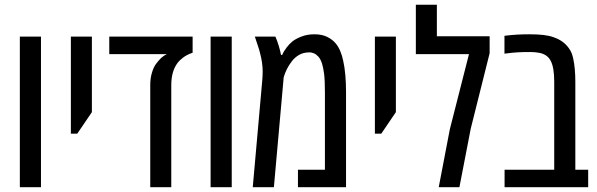

<svg xmlns="http://www.w3.org/2000/svg" viewBox="-20 -783 2496 803"><path d="M63 0V-629.9H151.4V0Z M276.4 -224.1V-629.9H364.3V-314L303.2 -224.1Z M608.4 0V-428.2Q608.4 -455.6 615.5 -479.2Q622.6 -502.9 632.8 -516.1Q644.5 -531.7 654.5 -541Q664.6 -550.3 677.7 -556.6H437V-629.9H785.6V-562.5Q762.7 -554.7 746.8 -543Q731 -531.2 721.7 -518.6Q696.3 -483.9 696.3 -426.8V0Z M860.8 0V-629.9H949.2V0Z M1037.1 0 1077.1 -449.7Q1077.6 -456.5 1078.1 -466.1Q1078.6 -475.6 1078.6 -483.9Q1078.6 -502.4 1075.7 -522.2Q1072.8 -542 1067.4 -561.5Q1066.4 -566.4 1064.9 -571.5Q1063.5 -576.7 1061.8 -581.5Q1060.1 -586.4 1058.6 -591.3Q1055.2 -601.1 1052.2 -610.6Q1049.3 -620.1 1045.9 -629.9H1131.8Q1139.6 -611.8 1145.8 -591.6Q1151.9 -571.3 1155.3 -553.2H1160.2Q1166.5 -568.4 1178.5 -584Q1190.4 -599.6 1203.1 -609.9Q1217.3 -621.1 1241.5 -630.4Q1265.6 -639.6 1294.9 -639.6Q1326.2 -639.6 1348.1 -628.9Q1370.1 -618.2 1384.3 -601.1Q1395 -588.4 1403.1 -569.3Q1411.1 -550.3 1415.5 -528.3Q1421.4 -502.4 1424.3 -468.8Q1427.2 -435.1 1427.2 -398.4V0H1226.1V-73.2H1338.9V-397.9Q1338.9 -448.7 1335.4 -474.4Q1332 -500 1327.1 -516.1Q1320.8 -536.1 1311.3 -546.4Q1301.8 -556.6 1292.2 -560.3Q1282.7 -564 1275.4 -564Q1249 -564 1231 -553.5Q1212.9 -543 1200.7 -526.9Q1188 -510.3 1179.9 -494.1Q1171.9 -478 1166.5 -460L1125.5 0Z M1547.9 -224.1V-629.9H1635.7V-314L1574.7 -224.1Z M1814.9 0 1861.3 -242.2 1941.4 -556.6H1719.2V-763.2H1807.1V-631.3H2027.8V-560.5L1948.7 -244.6L1901.4 0Z M2090.3 0V-73.2H2297.9V-442.4Q2297.9 -500 2283.4 -528.3Q2269 -556.6 2232.9 -562.5Q2225.1 -564 2215.6 -564.7Q2206.1 -565.4 2197.3 -565.4Q2166.5 -565.4 2145.3 -564.2Q2124 -563 2089.8 -558.6V-633.3Q2117.2 -636.7 2142.3 -638.2Q2167.5 -639.6 2192.4 -639.6Q2229 -639.6 2253.2 -636.7Q2277.3 -633.8 2294.9 -627.4Q2319.3 -619.1 2336.4 -605.5Q2353.5 -591.8 2364.7 -572.8Q2372.1 -561 2377 -539.8Q2381.8 -518.6 2384 -493.2Q2386.2 -467.8 2386.2 -441.9V-73.2H2439.9V0Z"/></svg>

Font: Open Sans Condensed Medium
Style: Regular
Weight: 500
Width: 3
Designer: Monotype Design Team
Foundry: Monotype Imaging Inc.
Version: Version 3.000